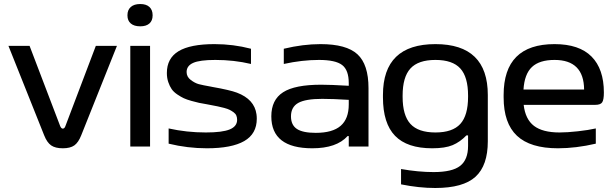

<svg xmlns="http://www.w3.org/2000/svg" viewBox="-20 -728 3055 954"><path d="M22 -500H127L278.8 -102.1Q284.2 -88.9 292 -88.9Q300.8 -88.9 305.2 -102.1L456.1 -500H561L383.8 -56.2Q369.6 -20 349.4 -5.6Q329.1 8.8 292 8.8Q254.9 8.8 234.1 -5.6Q213.4 -20 199.2 -56.2Z M627.4 -500H725.6V0H627.4ZM613.3 -650.9V-652.8Q613.3 -678.7 629.9 -693.4Q646.5 -708 676.8 -708Q706.5 -708 722.4 -693.4Q738.3 -678.7 738.3 -652.8V-650.9Q738.3 -625.5 722.4 -611.3Q706.5 -597.2 676.8 -597.2Q646.5 -597.2 629.9 -611.3Q613.3 -625.5 613.3 -650.9Z M1022.9 -207Q1017.6 -208 1007.3 -210Q982.4 -214.4 969 -217Q955.6 -219.7 931.4 -226.6Q907.2 -233.4 893.1 -240Q878.9 -246.6 860.8 -258.8Q842.8 -271 833 -285.2Q823.2 -299.3 816.2 -319.8Q809.1 -340.3 809.1 -365.2Q809.1 -438.5 867.2 -473.6Q925.3 -508.8 1045.9 -508.8Q1139.2 -508.8 1227.1 -485.8V-410.2Q1143.1 -430.2 1049.8 -430.2Q972.2 -430.2 939.7 -415.5Q907.2 -400.9 907.2 -370.1Q907.2 -346.2 928 -330.6Q948.7 -314.9 968 -309.8Q987.3 -304.7 1028.8 -297.4Q1033.7 -296.4 1036.1 -295.9Q1122.1 -280.8 1157.2 -267.6Q1244.1 -234.9 1254.4 -160.2Q1255.9 -149.4 1255.9 -138.2Q1255.9 -63 1193.6 -27.1Q1131.3 8.8 1007.8 8.8Q912.1 8.8 817.9 -14.2V-89.8Q907.7 -69.8 1002.9 -69.8Q1085 -69.8 1121.6 -85Q1158.2 -100.1 1158.2 -132.8Q1158.2 -144.5 1154.3 -153.8Q1150.4 -163.1 1140.6 -170.2Q1130.9 -177.2 1121.3 -182.1Q1111.8 -187 1093.5 -191.9Q1075.2 -196.8 1061.5 -199.5Q1047.9 -202.1 1022.9 -207Z M1572.8 -508.8Q1701.2 -508.8 1756.1 -458.3Q1811 -407.7 1811 -290V0H1712.9V-51.8H1707Q1652.3 8.8 1531.7 8.8Q1328.1 8.8 1328.1 -149.9Q1328.1 -231.9 1386.5 -269.5Q1444.8 -307.1 1575.7 -307.1Q1623.5 -307.1 1712.9 -301.8V-314.9Q1712.9 -379.9 1679.9 -405Q1647 -430.2 1564.9 -430.2Q1481.4 -430.2 1390.1 -410.2V-485.8Q1485.8 -508.8 1572.8 -508.8ZM1425.8 -149.9Q1425.8 -106.9 1455.1 -87.4Q1484.4 -67.9 1548.8 -67.9Q1632.3 -67.9 1672.6 -102.8Q1712.9 -137.7 1712.9 -209V-231.9Q1633.3 -236.8 1581.1 -236.8Q1498 -236.8 1461.9 -216.6Q1425.8 -196.3 1425.8 -149.9Z M1882.8 -255.9Q1882.8 -508.8 2143.6 -508.8Q2403.8 -508.8 2403.8 -255.9V-25.9Q2403.8 94.2 2342.8 150.1Q2281.7 206.1 2142.6 206.1Q2061.5 206.1 1972.7 188V111.8Q2058.6 127 2134.8 127Q2227.1 127 2266.4 96.2Q2305.7 65.4 2305.7 -2.9V-55.2H2297.4Q2266.1 -22.5 2228.8 -6.8Q2191.4 8.8 2127.4 8.8Q2002.9 8.8 1942.9 -53.2Q1882.8 -115.2 1882.8 -244.1ZM1980.5 -247.1Q1980.5 -154.8 2019.3 -112.3Q2058.1 -69.8 2143.6 -69.8Q2228.5 -69.8 2267.1 -112.1Q2305.7 -154.3 2305.7 -247.1V-252.9Q2305.7 -345.7 2267.1 -387.9Q2228.5 -430.2 2143.6 -430.2Q2058.1 -430.2 2019.3 -387.7Q1980.5 -345.2 1980.5 -252.9Z M2980.5 -268.1Q2980.5 -232.4 2972.2 -219.7Q2963.9 -207 2937.5 -207H2582Q2590.3 -135.3 2633.3 -102.5Q2676.3 -69.8 2760.3 -69.8Q2798.8 -69.8 2851.3 -75.7Q2903.8 -81.5 2940.4 -89.8V-14.2Q2841.8 8.8 2752.4 8.8Q2614.7 8.8 2548.6 -53.5Q2482.4 -115.7 2482.4 -244.1V-255.9Q2482.4 -508.8 2735.4 -508.8Q2857.9 -508.8 2919.2 -447Q2980.5 -385.3 2980.5 -268.1ZM2581.1 -283.2H2882.3Q2880.9 -430.2 2735.4 -430.2Q2660.2 -430.2 2623 -395Q2585.9 -359.9 2581.1 -283.2Z"/></svg>

Font: LT Wave
Style: Regular
Weight: 400
Designer: Daniel Lyons
Version: Version 2.5 (Glyphs App)